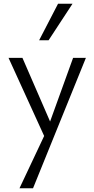

<svg xmlns="http://www.w3.org/2000/svg" viewBox="-20 -726 509 1035"><path d="M443 -414 158 289H85L218 7L26 -414H101L250 -71L374 -414ZM293 -706H371L242 -509H191Z"/></svg>

Font: LXGW Bright TC
Style: Regular
Weight: 400
Designer: Christian Thalmann (Catharsis Fonts)
Foundry: LXGW / Christian Thalmann (Catharsis Fonts) / Fontworks Inc.
Version: Version 5.501